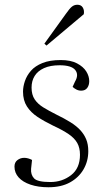

<svg xmlns="http://www.w3.org/2000/svg" viewBox="-20 -775 439 809"><path d="M192 -8Q242 -8 279.5 -37Q317 -66 317 -123Q317 -152 305.5 -172.5Q294 -193 269 -210Q244 -227 203 -246Q166 -264 138 -282.5Q110 -301 93.5 -326.5Q77 -352 77 -389Q77 -410 85 -433.5Q93 -457 110.5 -477Q128 -497 159 -509.5Q190 -522 236 -522Q278 -522 304.5 -508Q331 -494 343.5 -474Q356 -454 356 -433Q356 -416 347.5 -404.5Q339 -393 322 -393Q311 -393 301.5 -398Q292 -403 286 -409L296 -431Q313 -460 297 -480Q281 -500 231 -500Q192 -500 165.5 -488Q139 -476 126 -455Q113 -434 113 -406Q113 -376 126 -356.5Q139 -337 162.5 -322.5Q186 -308 218 -292Q251 -276 276 -260.5Q301 -245 317.5 -227.5Q334 -210 343 -188.5Q352 -167 352 -138Q352 -96 332 -61.5Q312 -27 275 -6.5Q238 14 184 14Q141 14 108.5 3Q76 -8 58.5 -27.5Q41 -47 41 -73Q41 -91 53.5 -100.5Q66 -110 82 -110Q90 -110 99 -107.5Q108 -105 115 -101L111 -64Q109 -39 123.5 -23.5Q138 -8 192 -8ZM257 -716Q273 -739 283 -747Q293 -755 306 -755Q322 -755 329 -743Q336 -731 333 -715L176 -583L167 -591Z"/></svg>

Font: Literata 60pt ExtraLight
Style: Italic
Weight: 250
Italic angle: -2°
Designer: Latin by Veronika Burian and Jose Scaglione. Greek by Irene Vlachou. Cyrillic by Vera Evstafieva
Foundry: TypeTogether
Version: Version 3.103;gftools[0.9.29]